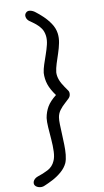

<svg xmlns="http://www.w3.org/2000/svg" viewBox="-118 -824 672 1236"><g transform="rotate(-10 218.0 -206.5)"><path d="M72 353Q52 363 30.5 356.5Q9 350 4 334Q1 319 10.5 306.5Q20 294 37 288Q72 277 105 260Q138 243 153 208Q164 185 165.5 147.5Q167 110 163.5 68Q160 26 157.5 -12Q155 -50 158 -73Q165 -113 183.5 -144.5Q202 -176 243 -208Q212 -250 200 -286Q188 -322 190 -362Q193 -386 202.5 -415Q212 -444 223 -475Q234 -506 241.5 -536.5Q249 -567 246 -594Q242 -624 228.5 -643.5Q215 -663 196.5 -678Q178 -693 157 -707Q142 -718 138 -734.5Q134 -751 144 -762Q155 -775 173 -771.5Q191 -768 207 -755Q227 -740 252 -716.5Q277 -693 297.5 -662.5Q318 -632 323 -597Q327 -567 320.5 -534.5Q314 -502 303 -469.5Q292 -437 282.5 -407Q273 -377 270 -351Q269 -327 278 -302.5Q287 -278 306 -251Q317 -234 325 -223.5Q333 -213 331 -198Q330 -184 319.5 -173Q309 -162 295 -150Q271 -129 256 -108.5Q241 -88 237 -63Q234 -45 235 -16.5Q236 12 237.5 46.5Q239 81 240 116Q241 151 238 181.5Q235 212 226 234Q212 264 184 288Q156 312 125 328Q94 344 72 353Z"/></g></svg>

Font: Edu SA Beginner Medium
Style: Regular
Weight: 500
Version: Version 1.003